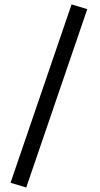

<svg xmlns="http://www.w3.org/2000/svg" viewBox="-20 -731 444 854"><path d="M298.3 -711.4 26.9 82 96.7 103 368.2 -690.4Z"/></svg>

Font: Vazir
Style: Regular
Weight: 400
Designer: Saber Rastikerdar
Foundry: Saber Rastikerdar
Version: Version 27.002;January 24, 2021;FontCreator 13.0.0.2683 64-b